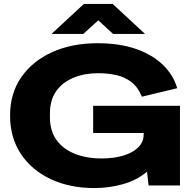

<svg xmlns="http://www.w3.org/2000/svg" viewBox="-20 -940 979 973"><path d="M458 13Q333 13 236.5 -32.5Q140 -78 85.5 -160.5Q31 -243 31 -355Q31 -467 88 -549Q145 -631 245 -676Q345 -721 474 -721Q587 -721 670.5 -691.5Q754 -662 806.5 -610.5Q859 -559 878 -493L699 -450Q679 -499 645.5 -524.5Q612 -550 569 -559.5Q526 -569 477 -569Q409 -569 353.5 -546.5Q298 -524 265.5 -479Q233 -434 233 -365V-345Q233 -277 266.5 -230.5Q300 -184 359.5 -160.5Q419 -137 495 -137Q557 -137 605 -151.5Q653 -166 680.5 -193Q708 -220 708 -259V-266H452V-404H892V0H733L725 -70Q674 -27 604 -7Q534 13 458 13ZM241 -768 405 -920H551L715 -768H553L478 -837L402 -768Z"/></svg>

Font: Special Gothic Extended Bold
Style: Regular
Weight: 700
Width: 7
Designer: Alistair McCready
Foundry: Monolith
Version: Version 1.000; ttfautohint (v1.8.4.7-5d5b)